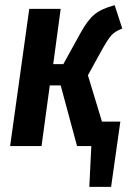

<svg xmlns="http://www.w3.org/2000/svg" viewBox="-20 -563 510 740"><path d="M318.8 -272.9 373 -94.2H443.8L408.2 157.2H324.2L332 0H276.9L213.9 -233.9H171.9L140.1 0H19L92.8 -528.8H213.9L185.1 -315.9H224.1L291 -437Q316.9 -484.4 343.5 -506.8Q370.1 -529.3 421.9 -543L451.2 -453.1Q422.4 -441.9 408.7 -426.3Q395 -410.6 373 -371.1Z"/></svg>

Font: Fira Sans Compressed Medium
Style: Italic
Weight: 500
Width: 3
Italic angle: -8°
Designer: Carrois Corporate & Edenspiekermann AG
Foundry: Carrois Corporate GbR & Edenspiekermann AG
Version: Version 4.203;PS 004.203;hotconv 1.0.88;makeotf.lib2.5.64775